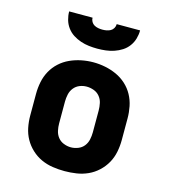

<svg xmlns="http://www.w3.org/2000/svg" viewBox="-112 -839 825 936"><g transform="rotate(15 300.0 -371.0)"><path d="M300 8Q270 8 240 3.5Q210 -1 182.5 -13.5Q155 -26 132.5 -47Q110 -68 95.5 -94Q81 -120 75 -150Q69 -180 69 -210V-320Q69 -350 75 -380Q81 -410 95.5 -436.5Q110 -463 132.5 -483.5Q155 -504 182.5 -516.5Q210 -529 240 -535Q270 -541 300 -541Q330 -541 360 -535Q390 -529 417.5 -516.5Q445 -504 467.5 -483.5Q490 -463 504.5 -436.5Q519 -410 525 -380Q531 -350 531 -320V-210Q531 -180 525 -150Q519 -120 504.5 -94Q490 -68 467.5 -47Q445 -26 417.5 -13.5Q390 -1 360 3.5Q330 8 300 8ZM300 -112Q318 -112 336 -119Q354 -126 365.5 -140.5Q377 -155 381 -173.5Q385 -192 385 -210V-320Q385 -339 381 -357.5Q377 -376 365 -390.5Q353 -405 335 -411.5Q317 -418 299 -418Q280 -418 263 -411Q246 -404 234.5 -389.5Q223 -375 219 -356.5Q215 -338 215 -320V-210Q215 -192 219 -173.5Q223 -155 234.5 -140.5Q246 -126 264 -119Q282 -112 300 -112ZM300 -610Q279 -610 257.5 -612.5Q236 -615 215.5 -622Q195 -629 177 -640.5Q159 -652 146 -669.5Q133 -687 127 -708Q121 -729 121 -750H239Q239 -739 244.5 -729.5Q250 -720 259 -715Q268 -710 278.5 -708Q289 -706 300 -706Q311 -706 321.5 -708Q332 -710 341 -715Q350 -720 355.5 -729.5Q361 -739 361 -750H479Q479 -729 473 -708Q467 -687 454 -669.5Q441 -652 423 -640.5Q405 -629 384.5 -622Q364 -615 342.5 -612.5Q321 -610 300 -610Z"/></g></svg>

Font: Iosevka Curly Heavy Extended
Style: Regular
Weight: 900
Width: 7
Monospace: yes
Designer: Belleve Invis
Foundry: Belleve Invis
Version: Version 11.1.0; ttfautohint (v1.8.3)